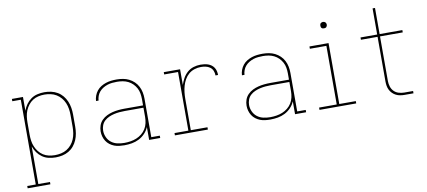

<svg xmlns="http://www.w3.org/2000/svg" viewBox="-81 -1037 3461 1555"><g transform="rotate(-10 1650.0 -260.0)"><path d="M36 215V196H106V-501H36V-520H127V-407Q137 -435 154 -458.5Q171 -482 194.5 -498.5Q218 -515 246.5 -521.5Q275 -528 304 -528Q332 -528 359.5 -522Q387 -516 411 -502Q435 -488 453 -466.5Q471 -445 482 -419Q493 -393 497.5 -365.5Q502 -338 502 -310V-210Q502 -182 497.5 -154.5Q493 -127 482 -101Q471 -75 453 -53.5Q435 -32 411 -18Q387 -4 359.5 2Q332 8 304 8Q275 8 246.5 1.5Q218 -5 194.5 -21.5Q171 -38 154 -61.5Q137 -85 127 -113V196H223V215ZM301 -11Q326 -11 351.5 -16.5Q377 -22 398.5 -35Q420 -48 436.5 -67.5Q453 -87 463 -110.5Q473 -134 477 -159.5Q481 -185 481 -210V-310Q481 -335 477 -360.5Q473 -386 463 -409.5Q453 -433 436.5 -452.5Q420 -472 398.5 -485Q377 -498 351.5 -503.5Q326 -509 301 -509Q276 -509 251 -503.5Q226 -498 205 -484.5Q184 -471 168.5 -451Q153 -431 143.5 -408Q134 -385 130.5 -360Q127 -335 127 -310V-210Q127 -185 130.5 -160Q134 -135 143.5 -112Q153 -89 168.5 -69Q184 -49 205 -35.5Q226 -22 251 -16.5Q276 -11 301 -11Z M869 8Q848 8 826.5 5.5Q805 3 785.5 -4.5Q766 -12 749 -25Q732 -38 720.5 -56Q709 -74 703.5 -94.5Q698 -115 698 -136Q698 -161 706.5 -185Q715 -209 733 -227Q751 -245 773.5 -256Q796 -267 820 -273Q844 -279 869 -281.5Q894 -284 919 -284H1073V-336Q1073 -359 1069 -382.5Q1065 -406 1054 -426.5Q1043 -447 1026.5 -463.5Q1010 -480 989 -490.5Q968 -501 944.5 -505Q921 -509 898 -509Q878 -509 858 -507Q838 -505 819.5 -499Q801 -493 783.5 -482.5Q766 -472 753 -457Q740 -442 733 -423Q726 -404 725 -385H704Q705 -407 713 -428.5Q721 -450 735 -467.5Q749 -485 768.5 -497Q788 -509 809.5 -516Q831 -523 853 -525.5Q875 -528 898 -528Q924 -528 950 -523.5Q976 -519 999 -507.5Q1022 -496 1041 -478Q1060 -460 1072 -436.5Q1084 -413 1089 -387.5Q1094 -362 1094 -336V-19H1164V0H1073V-106Q1061 -77 1039 -54Q1017 -31 989.5 -17Q962 -3 931 2.5Q900 8 869 8ZM872 -11Q897 -11 922.5 -15Q948 -19 971.5 -28.5Q995 -38 1015 -54Q1035 -70 1048.5 -91.5Q1062 -113 1067.5 -138.5Q1073 -164 1073 -189V-265H919Q897 -265 875 -263Q853 -261 831 -256Q809 -251 788.5 -242Q768 -233 751.5 -218Q735 -203 727 -181.5Q719 -160 719 -138Q719 -110 731 -83.5Q743 -57 765.5 -40Q788 -23 816 -17Q844 -11 872 -11Z M1285 0V-19H1399V-501H1285V-520H1419V-391Q1428 -419 1442.5 -445Q1457 -471 1479 -490.5Q1501 -510 1529.5 -519Q1558 -528 1588 -528Q1603 -528 1619 -526Q1635 -524 1649.5 -519Q1664 -514 1677 -504.5Q1690 -495 1698.5 -481.5Q1707 -468 1710.5 -452.5Q1714 -437 1714 -421H1693Q1693 -441 1685.5 -459.5Q1678 -478 1662 -489.5Q1646 -501 1626.5 -505Q1607 -509 1588 -509Q1561 -509 1534.5 -500.5Q1508 -492 1487.5 -474.5Q1467 -457 1453.5 -433Q1440 -409 1432.5 -383Q1425 -357 1422 -330Q1419 -303 1419 -276V-19H1556V0Z M2069 8Q2048 8 2026.5 5.5Q2005 3 1985.5 -4.5Q1966 -12 1949 -25Q1932 -38 1920.5 -56Q1909 -74 1903.5 -94.5Q1898 -115 1898 -136Q1898 -161 1906.5 -185Q1915 -209 1933 -227Q1951 -245 1973.5 -256Q1996 -267 2020 -273Q2044 -279 2069 -281.5Q2094 -284 2119 -284H2273V-336Q2273 -359 2269 -382.5Q2265 -406 2254 -426.5Q2243 -447 2226.5 -463.5Q2210 -480 2189 -490.5Q2168 -501 2144.5 -505Q2121 -509 2098 -509Q2078 -509 2058 -507Q2038 -505 2019.5 -499Q2001 -493 1983.5 -482.5Q1966 -472 1953 -457Q1940 -442 1933 -423Q1926 -404 1925 -385H1904Q1905 -407 1913 -428.5Q1921 -450 1935 -467.5Q1949 -485 1968.5 -497Q1988 -509 2009.5 -516Q2031 -523 2053 -525.5Q2075 -528 2098 -528Q2124 -528 2150 -523.5Q2176 -519 2199 -507.5Q2222 -496 2241 -478Q2260 -460 2272 -436.5Q2284 -413 2289 -387.5Q2294 -362 2294 -336V-19H2364V0H2273V-106Q2261 -77 2239 -54Q2217 -31 2189.5 -17Q2162 -3 2131 2.5Q2100 8 2069 8ZM2072 -11Q2097 -11 2122.5 -15Q2148 -19 2171.5 -28.5Q2195 -38 2215 -54Q2235 -70 2248.5 -91.5Q2262 -113 2267.5 -138.5Q2273 -164 2273 -189V-265H2119Q2097 -265 2075 -263Q2053 -261 2031 -256Q2009 -251 1988.5 -242Q1968 -233 1951.5 -218Q1935 -203 1927 -181.5Q1919 -160 1919 -138Q1919 -110 1931 -83.5Q1943 -57 1965.5 -40Q1988 -23 2016 -17Q2044 -11 2072 -11Z M2474 0V-19H2619V-501H2483V-520H2640V-19H2776V0ZM2625 -644Q2620 -644 2614.5 -645.5Q2609 -647 2605.5 -650.5Q2602 -654 2600.5 -659.5Q2599 -665 2599 -670Q2599 -675 2600.5 -680.5Q2602 -686 2605.5 -689.5Q2609 -693 2614.5 -695Q2620 -697 2625 -697Q2630 -697 2635.5 -695Q2641 -693 2644.5 -689.5Q2648 -686 2650 -680.5Q2652 -675 2652 -670Q2652 -665 2650 -659.5Q2648 -654 2644.5 -650.5Q2641 -647 2635.5 -645.5Q2630 -644 2625 -644Z M3174 0Q3156 0 3138 -3Q3120 -6 3104 -14Q3088 -22 3075 -35Q3062 -48 3054 -64Q3046 -80 3043 -98Q3040 -116 3040 -134V-501H2903V-520H3040V-735H3060V-520H3247V-501H3060V-134Q3060 -111 3067 -88.5Q3074 -66 3090 -49.5Q3106 -33 3128.5 -26Q3151 -19 3174 -19H3247V0Z"/></g></svg>

Font: Iosevka Etoile Thin
Style: Regular
Weight: 100
Designer: Belleve Invis
Foundry: Belleve Invis
Version: Version 22.1.2; ttfautohint (v1.8.4)